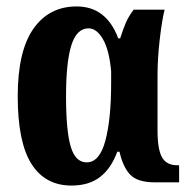

<svg xmlns="http://www.w3.org/2000/svg" viewBox="-20 -566 590 596"><path d="M35 -267Q35 -407 83.5 -476.5Q132 -546 218 -546Q310 -546 347 -447H353Q362 -475 370.5 -495Q379 -515 395 -536H491Q483 -505 476 -445Q469 -385 469 -333V-161Q469 -102 483 -77.5Q497 -53 530 -53H536V0H460Q408 0 385 -23Q362 -46 351 -95H344Q325 -43 290.5 -16.5Q256 10 202 10Q120 10 77.5 -57.5Q35 -125 35 -267ZM325 -308V-345Q319 -411 299.5 -444.5Q280 -478 255 -478Q218 -478 201.5 -425.5Q185 -373 185 -267Q185 -160 199.5 -111Q214 -62 249 -62Q289 -62 307 -129Q325 -196 325 -308Z"/></svg>

Font: Noto Serif CondExtraBold
Style: Regular
Weight: 800
Width: 3
Designer: Monotype Design Team
Foundry: Monotype Imaging Inc.
Version: Version 1.001